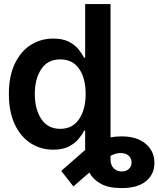

<svg xmlns="http://www.w3.org/2000/svg" viewBox="-20 -748 802 972"><path d="M250 9.8Q185.5 9.8 134.8 -23.2Q84 -56.2 54.4 -119.1Q24.9 -182.1 24.9 -272Q24.9 -362.8 54.9 -425.5Q85 -488.3 135.7 -520.5Q186.5 -552.7 249.5 -552.7Q297.9 -552.7 328.9 -536.6Q359.9 -520.5 377.9 -497.8Q396 -475.1 405.8 -455.6H411.1V-727.5H539.6V-121.1V-52.7Q566.4 -57.6 593.8 -57.6Q671.4 -58.1 716.6 -20.8Q761.7 16.6 761.7 76.7Q761.7 134.8 718.5 169.7Q675.3 204.6 594.7 204.1Q529.8 204.1 490.5 182.4Q451.2 160.6 432.1 125.5L351.6 195.8L290 117.2L411.1 11.2V-86.4H405.8Q396 -66.4 377.2 -43.9Q358.4 -21.5 327.6 -5.9Q296.9 9.8 250 9.8ZM285.2 -95.7Q346.7 -95.7 380.1 -144.5Q413.6 -193.4 413.6 -272.5Q413.6 -352.1 380.6 -399.7Q347.7 -447.3 285.2 -447.3Q221.2 -447.3 188.7 -397.9Q156.2 -348.6 156.2 -272.5Q156.2 -195.8 189 -145.8Q221.7 -95.7 285.2 -95.7ZM539.6 59.1Q540 89.8 556.9 105Q573.7 120.1 596.7 120.1Q618.2 120.1 632.1 107.4Q646 94.7 646 74.7Q646 55.2 633.1 41.7Q620.1 28.3 595.2 26.9Q570.3 24.9 539.6 41Z"/></svg>

Font: Inter Tight SemiBold
Style: Regular
Weight: 600
Designer: Rasmus Andersson
Foundry: rsms
Version: Version 3.004; ttfautohint (v1.8.4.7-5d5b)